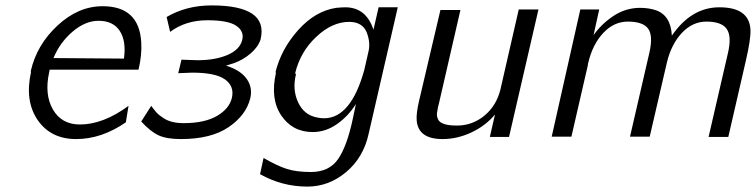

<svg xmlns="http://www.w3.org/2000/svg" viewBox="-20 -506 2799 711"><path d="M95 -240 94 -241Q94 -242 94 -243Q116 -340 193 -411.5Q270 -483 360 -483Q495 -483 503 -350Q506 -303 493 -248H164Q164 -246 163 -243Q162 -240 162 -238Q144 -156 176 -100.5Q208 -45 276 -45Q362 -45 456 -114L446 -53Q356 9 262 9Q168 9 119.5 -61.5Q71 -132 95 -240ZM178 -291 439 -289Q448 -354 423.5 -391.5Q399 -429 345 -429Q296 -429 249 -389Q202 -349 178 -291Z M503 -56 540 -114Q541 -113 550 -101Q559 -89 566 -83Q573 -77 586.5 -68Q600 -59 618.5 -54.5Q637 -50 660 -50Q738 -50 784 -77Q830 -104 839 -145Q848 -187 813 -212Q778 -237 692 -237Q684 -237 640 -235L652 -285Q706 -283 712 -283Q777 -283 822.5 -302.5Q868 -322 877 -358Q885 -390 855 -410.5Q825 -431 748 -431Q668 -431 610 -388L597 -443Q670 -486 764 -486Q868 -486 914 -455Q960 -424 945 -360Q936 -332 908 -308Q880 -284 846 -272L817 -263Q871 -246 893.5 -214Q916 -182 907 -143Q892 -80 827 -35.5Q762 9 650 9Q598 9 568 -4.5Q538 -18 503 -56Z M1002 -237Q1001 -238 1000 -238Q1021 -324 1084 -394.5Q1147 -465 1225 -477Q1247 -479 1260 -479Q1336 -478 1363 -396L1382 -479H1453L1345 -10Q1326 77 1262 131Q1198 185 1118 185Q1025 185 943 139L956 79Q1006 108 1042 119.5Q1078 131 1131 131Q1199 131 1232 83Q1265 35 1286 -64L1298 -121Q1270 -76 1228 -46.5Q1186 -17 1138 -17Q1063 -17 1021.5 -78.5Q980 -140 1002 -237ZM1073 -235Q1075 -233 1076 -231Q1062 -174 1084 -127Q1106 -80 1154 -71Q1166 -68 1182 -68Q1280 -70 1329 -247L1344 -313Q1353 -347 1338 -386Q1322 -425 1273 -425Q1210 -425 1151 -369.5Q1092 -314 1073 -235Z M1532 -133 1611 -469H1685L1605 -121Q1602 -113 1599 -92Q1596 -79 1601 -67Q1609 -41 1672 -41Q1729 -41 1773.5 -77.5Q1818 -114 1833 -174L1901 -471H1974L1865 1H1794L1813 -82Q1778 -40 1725.5 -15.5Q1673 9 1619 9Q1528 9 1523 -61Q1521 -86 1532 -133Z M2023 0 2129 -471H2199L2178 -376Q2207 -417 2251 -446.5Q2295 -476 2348 -477Q2383 -477 2409 -468Q2464 -449 2468 -374Q2540 -479 2644 -479Q2754 -479 2759 -397Q2761 -362 2741 -277L2677 1H2604L2676 -311Q2690 -372 2671 -399Q2652 -426 2596 -426Q2544 -426 2504.5 -383.5Q2465 -341 2449 -272L2386 0H2313L2385 -312Q2399 -374 2380 -400Q2361 -426 2305 -426Q2253 -426 2213.5 -383.5Q2174 -341 2158 -272Q2157 -269 2157 -265L2096 0Z"/></svg>

Font: Coval
Style: ExtraLight Italic
Weight: 200
Foundry: Context Ltd
Version: Version 001.000